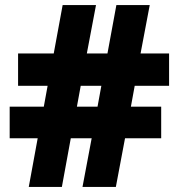

<svg xmlns="http://www.w3.org/2000/svg" viewBox="-20 -734 702 754"><path d="M509 -397 494 -315H613V-191H471L435 0H304L340 -191H258L223 0H93L128 -191H18V-315H152L167 -397H51V-524H191L226 -714H357L321 -524H402L437 -714H568L532 -524H644V-397ZM282 -315H363L378 -397H297Z"/></svg>

Font: Noto Sans Arabic Blk
Style: Regular
Weight: 900
Designer: Monotype Design Team, Nadine Chahine, Nizar Qandah and Khaled Hosny
Foundry: Monotype Imaging Inc.
Version: Version 2.012; ttfautohint (v1.8.4.7-5d5b)